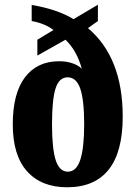

<svg xmlns="http://www.w3.org/2000/svg" viewBox="-20 -782 573 812"><path d="M34 -256Q34 -387 85.5 -455Q137 -523 230 -523Q262 -523 287.5 -514Q313 -505 326 -491Q305 -568 257 -614L138 -547V-614L206 -655Q170 -683 114 -693V-761Q222 -743 291 -701L394 -762V-693L352 -663Q499 -539 499 -289Q499 -139 439.5 -64.5Q380 10 264 10Q155 10 94.5 -57.5Q34 -125 34 -256ZM336 -256Q336 -359 319.5 -407Q303 -455 266 -455Q230 -455 215 -408Q200 -361 200 -256Q200 -154 215.5 -105Q231 -56 267 -56Q303 -56 319.5 -106Q336 -156 336 -256Z"/></svg>

Font: Noto Serif CondBlack
Style: Regular
Weight: 900
Width: 3
Designer: Monotype Design Team
Foundry: Monotype Imaging Inc.
Version: Version 1.001